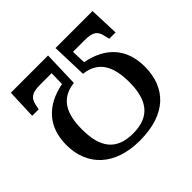

<svg xmlns="http://www.w3.org/2000/svg" viewBox="-172 -908 1112 1112"><g transform="rotate(-45 384.0 -351.5)"><path d="M718 -714H415L422 -496C535 -483 578 -403 578 -272C578 -129 524 -46 383 -46C242 -46 190 -129 190 -272C190 -403 233 -483 347 -496L354 -714H49L42 -532H95L102 -565C112 -609 135 -627 200 -627H296L294 -540C144 -511 62 -417 62 -273C62 -102 177 11 382 11C600 11 705 -102 705 -273C705 -417 624 -511 474 -539L471 -627H568C633 -627 656 -609 665 -565L673 -532H725Z"/></g></svg>

Font: Noto Serif Thai Medium
Style: Regular
Weight: 500
Designer: Monotype Design Team
Foundry: Monotype Imaging Inc.
Version: Version 1.901;PS 001.901;hotconv 1.0.88;makeotf.lib2.5.64775